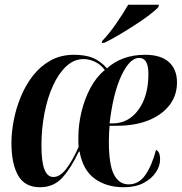

<svg xmlns="http://www.w3.org/2000/svg" viewBox="-20 -776 763 806"><path d="M148 10Q84 10 56 -39.5Q28 -89 28 -176Q28 -220 37.5 -270Q47 -320 67 -369Q87 -418 118 -458Q149 -498 192 -522Q235 -546 291 -546Q339 -546 371 -532.5Q403 -519 429 -489Q458 -516 498.5 -531Q539 -546 589 -546Q655 -546 689 -515.5Q723 -485 723 -430Q723 -375 691 -334Q659 -293 602.5 -270.5Q546 -248 471 -248H440Q439 -236 438 -219Q437 -202 437 -183Q437 -84 458.5 -43Q480 -2 520 -2Q563 -2 590.5 -42Q618 -82 635 -147Q642 -144 647 -135Q652 -126 652 -106Q652 -80 634.5 -53Q617 -26 583 -8Q549 10 499 10Q427 10 377.5 -26Q328 -62 314 -140H311Q278 -70 241.5 -30Q205 10 148 10ZM453 -258Q519 -258 561 -315Q603 -372 603 -466Q603 -533 564 -533Q525 -533 490 -459.5Q455 -386 440 -258ZM204 -33Q232 -33 258 -67Q284 -101 310 -159Q309 -170 309 -179Q309 -188 309 -201Q309 -252 322 -306.5Q335 -361 360 -407.5Q385 -454 420 -482Q403 -505 379 -516.5Q355 -528 330 -528Q291 -528 258.5 -498Q226 -468 202.5 -416.5Q179 -365 166.5 -300Q154 -235 154 -165Q154 -97 166.5 -65Q179 -33 204 -33ZM409 -604Q437 -633 467 -676Q497 -719 518 -756H647L645 -746Q634 -734 608 -714Q582 -694 548 -672Q514 -650 479.5 -629.5Q445 -609 417 -596H407Z"/></svg>

Font: Noto Serif Display ExtraCondensed
Style: Bold Italic
Weight: 700
Width: 2
Italic angle: -12°
Designer: Monotype Design Team
Foundry: Monotype Imaging Inc.
Version: Version 2.009